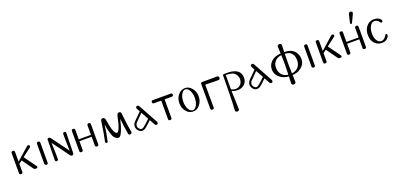

<svg xmlns="http://www.w3.org/2000/svg" viewBox="21 -1894 6972 3356"><g transform="rotate(-20 3507.0 -216.0)"><path d="M424 -404C424 -420 417 -431 398 -431C389 -432 382 -430 377 -425L144 -218V-399C144 -420 133 -430 112 -430C91 -430 81 -420 81 -399V-30C81 -9 91 1 112 1C133 1 144 -9 144 -30V-178L201 -221L348 -16C355 -5 369 0 388 0C410 0 421 -7 421 -21C421 -27 418 -34 413 -42L253 -262L416 -386C421 -390 423 -396 424 -404Z M615 -397C615 -419 605 -430 586 -430C564 -430 553 -419 553 -397V-32C553 -15 567 0 584 0C605 0 615 -11 615 -32Z M1100 -406C1100 -417 1096 -425 1087 -430C1082 -433 1074 -434 1063 -431C1051 -428 1044 -422 1043 -413C1041 -380 1043 -274 1048 -94L814 -412C805 -425 793 -431 780 -431C764 -431 755 -423 753 -407L747 -25C747 -14 752 -6 761 -1C766 2 773 3 783 0C795 -3 802 -9 804 -18C807 -35 805 -139 797 -331L1029 -15C1037 -4 1047 1 1058 1C1066 1 1073 -1 1078 -5C1087 -13 1091 -21 1092 -29L1100 -406Z M1556 -400C1556 -421 1546 -431 1525 -431C1504 -431 1493 -421 1493 -400V-226H1266V-400C1266 -421 1255 -431 1234 -431C1213 -431 1203 -421 1203 -400V-32C1203 -11 1213 0 1234 0C1255 0 1266 -11 1266 -32V-191H1493V-32C1493 -11 1504 0 1525 0C1546 0 1556 -11 1556 -32Z M2150 -179 2124 -398C2122 -418 2110 -428 2088 -429C2071 -430 2059 -421 2050 -403C2045 -393 2038 -366 2029 -322C2018 -271 2008 -233 1999 -207C1977 -141 1957 -107 1939 -104C1920 -102 1904 -116 1889 -145C1873 -177 1859 -221 1848 -277L1828 -388C1821 -416 1806 -430 1785 -430C1781 -430 1777 -429 1772 -428C1771 -428 1771 -428 1772 -427C1757 -427 1748 -415 1745 -392L1723 -250C1718 -211 1714 -189 1713 -184C1707 -149 1697 -99 1683 -34C1679 -17 1688 1 1705 1C1717 1 1725 -7 1728 -22L1758 -170C1764 -203 1771 -252 1779 -317C1793 -222 1812 -146 1836 -89C1856 -42 1895 -13 1935 -14C1966 -15 2000 -73 2036 -188C2051 -239 2062 -281 2070 -314C2079 -237 2084 -189 2086 -168C2091 -132 2098 -85 2109 -26C2113 -5 2125 5 2146 2C2163 -1 2177 -16 2174 -35Z M2458 -409C2451 -422 2441 -428 2428 -428C2408 -428 2398 -417 2398 -396C2398 -390 2400 -384 2403 -379L2435 -321C2354 -241 2308 -195 2297 -183C2273 -157 2261 -129 2261 -99C2261 -88 2263 -76 2267 -64C2278 -28 2310 5 2346 12C2353 13 2360 13 2367 13C2386 13 2405 7 2422 -5C2426 -8 2443 -22 2473 -48L2547 -117L2601 -18C2608 -5 2618 1 2631 1C2650 1 2660 -9 2660 -30C2660 -36 2659 -42 2656 -48ZM2449 -75C2410 -39 2383 -21 2366 -21C2330 -21 2298 -59 2298 -95C2298 -118 2307 -139 2324 -158C2334 -169 2377 -213 2453 -288L2529 -150Z M3078 -398C3078 -417 3068 -427 3049 -427H2716C2697 -427 2688 -417 2688 -398C2688 -379 2697 -369 2716 -369H2852V-26C2852 -5 2862 5 2883 5C2904 5 2915 -5 2915 -26V-369H3049C3068 -369 3078 -379 3078 -398Z M3493 -216C3493 -276 3475 -327 3440 -369C3405 -412 3363 -433 3314 -433C3264 -433 3221 -412 3186 -369C3151 -327 3134 -276 3134 -216C3134 -156 3151 -105 3186 -62C3221 -19 3264 2 3314 2C3363 2 3405 -19 3440 -62C3475 -105 3493 -156 3493 -216ZM3420 -216C3420 -163 3410 -117 3389 -79C3368 -41 3343 -22 3314 -22C3285 -22 3259 -41 3238 -79C3217 -117 3207 -163 3207 -216C3207 -269 3217 -315 3238 -352C3259 -390 3285 -409 3314 -409C3343 -409 3368 -390 3389 -352C3410 -315 3420 -269 3420 -216Z M3946 -396C3946 -413 3934 -431 3919 -431L3636 -430C3617 -430 3608 -420 3608 -401L3609 55C3609 76 3620 86 3641 86C3662 86 3672 76 3672 55L3670 -367L3917 -363C3932 -362 3946 -380 3946 -396Z M4349 -248C4349 -341 4300 -399 4203 -420C4174 -429 4120 -433 4041 -431C4026 -431 4018 -423 4018 -408L4014 -102L4013 -33C4011 66 4007 157 4002 238C4002 254 4023 266 4038 266C4064 264 4077 255 4076 238C4069 73 4065 -43 4064 -110C4090 -92 4128 -83 4177 -83C4188 -83 4199 -84 4208 -86C4243 -93 4272 -107 4295 -126C4331 -156 4349 -197 4349 -248ZM4275 -252C4275 -172 4222 -118 4153 -115C4122 -114 4093 -122 4064 -138C4063 -196 4064 -284 4065 -402C4102 -404 4138 -400 4173 -391C4201 -384 4225 -367 4245 -340C4265 -313 4275 -284 4275 -252Z M4593 -409C4586 -422 4576 -428 4563 -428C4543 -428 4533 -417 4533 -396C4533 -390 4535 -384 4538 -379L4570 -321C4489 -241 4443 -195 4432 -183C4408 -157 4396 -129 4396 -99C4396 -88 4398 -76 4402 -64C4413 -28 4445 5 4481 12C4488 13 4495 13 4502 13C4521 13 4540 7 4557 -5C4561 -8 4578 -22 4608 -48L4682 -117L4736 -18C4743 -5 4753 1 4766 1C4785 1 4795 -9 4795 -30C4795 -36 4794 -42 4791 -48ZM4584 -75C4545 -39 4518 -21 4501 -21C4465 -21 4433 -59 4433 -95C4433 -118 4442 -139 4459 -158C4469 -169 4512 -213 4588 -288L4664 -150Z M5404 -216C5404 -295 5364 -369 5292 -405C5260 -421 5217 -430 5162 -431L5167 -556C5167 -575 5152 -590 5133 -590H5123C5103 -590 5088 -575 5089 -556L5095 -430C5018 -425 4957 -401 4912 -357C4873 -318 4854 -271 4854 -216C4854 -108 4944 -14 5094 -2C5091 48 5090 90 5089 124C5088 143 5103 158 5123 158H5133C5152 158 5167 143 5167 124L5163 -2C5222 -7 5270 -22 5309 -48C5372 -90 5404 -146 5404 -216ZM5326 -216C5326 -116 5261 -46 5162 -34L5158 -221C5158 -271 5159 -330 5161 -399C5209 -396 5245 -385 5268 -366C5307 -335 5326 -285 5326 -216ZM5099 -221C5099 -175 5098 -113 5095 -34C5053 -39 5019 -53 4993 -76C4953 -111 4933 -158 4933 -216C4933 -259 4942 -294 4960 -321C4989 -365 5035 -391 5096 -398C5099 -325 5100 -266 5099 -221Z M5585 -397C5585 -419 5575 -430 5556 -430C5534 -430 5523 -419 5523 -397V-32C5523 -15 5537 0 5554 0C5575 0 5585 -11 5585 -32Z M6082 -404C6082 -420 6075 -431 6056 -431C6047 -432 6040 -430 6035 -425L5802 -218V-399C5802 -420 5791 -430 5770 -430C5749 -430 5739 -420 5739 -399V-30C5739 -9 5749 1 5770 1C5791 1 5802 -9 5802 -30V-178L5859 -221L6006 -16C6013 -5 6027 0 6046 0C6068 0 6079 -7 6079 -21C6079 -27 6076 -34 6071 -42L5911 -262L6074 -386C6079 -390 6081 -396 6082 -404Z M6535 -400C6535 -421 6525 -431 6504 -431C6483 -431 6472 -421 6472 -400V-226H6245V-400C6245 -421 6234 -431 6213 -431C6192 -431 6182 -421 6182 -400V-32C6182 -11 6192 0 6213 0C6234 0 6245 -11 6245 -32V-191H6472V-32C6472 -11 6483 0 6504 0C6525 0 6535 -11 6535 -32ZM6514 -640C6520 -652 6523 -662 6523 -670C6523 -689 6511 -698 6487 -698C6469 -698 6457 -688 6452 -667L6419 -530C6412 -505 6417 -492 6434 -492C6443 -492 6451 -502 6458 -522Z M6939 -333C6950 -333 6961 -348 6961 -360C6961 -368 6957 -377 6950 -386C6922 -420 6879 -436 6820 -434C6767 -432 6724 -410 6689 -368C6654 -326 6637 -273 6637 -208C6638 -142 6656 -90 6693 -51C6727 -15 6771 3 6824 4C6881 5 6922 -16 6949 -59C6957 -72 6961 -85 6961 -96C6961 -109 6955 -117 6944 -119C6934 -121 6922 -108 6907 -81C6901 -70 6891 -59 6878 -49C6861 -36 6843 -30 6825 -30C6762 -30 6713 -100 6713 -208C6713 -263 6724 -309 6745 -345C6766 -382 6792 -400 6823 -400C6863 -400 6891 -386 6908 -357C6917 -341 6928 -333 6939 -333Z"/></g></svg>

Font: GFS Decker
Style: Normal
Weight: 400
Foundry: George D. Matthiopoulos
Version: Version 1.000